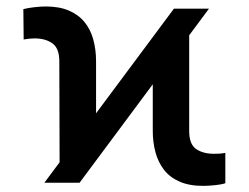

<svg xmlns="http://www.w3.org/2000/svg" viewBox="-20 -573 780 602"><path d="M119.1 0 525.4 -545.9H635.3L229.5 0ZM167 -16.1 166 -380.4Q166 -421.9 144 -437.3Q122.1 -452.6 88.9 -452.6Q80.6 -452.6 71.5 -451.7Q62.5 -450.7 54.2 -449.2L53.2 -544.4Q66.4 -547.9 86.9 -550.3Q107.4 -552.7 123.5 -552.7Q166 -552.7 196 -539.8Q226.1 -526.9 244.9 -503.9Q263.7 -481 272.5 -449.2Q281.2 -417.5 281.2 -380.4V-117.7ZM616.7 9.8Q573.2 9.8 542.7 -3.7Q512.2 -17.1 493.9 -41Q475.6 -64.9 467.3 -96.2Q459 -127.4 459 -162.6V-427.2L573.2 -529.8V-162.1Q573.2 -121.1 594.7 -106Q616.2 -90.8 651.4 -90.8Q658.7 -90.8 668.2 -91.3Q677.7 -91.8 686.5 -93.8V1.5Q673.3 5.9 652.6 7.8Q631.8 9.8 616.7 9.8Z"/></svg>

Font: Inter 20pt SemiBold
Style: Regular
Weight: 600
Version: Version 4.001;git-66647c0bb